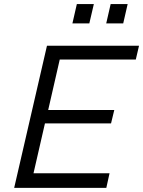

<svg xmlns="http://www.w3.org/2000/svg" viewBox="-20 -912 695 932"><path d="M48.8 0 208 -689.9H654.8L639.2 -623H270L213.9 -377.9H534.7L519 -313H198.2L142.6 -70.8H511.7L496.1 0ZM331.5 -798.3 353 -892.1H435.5L413.6 -798.3ZM495.6 -798.3 517.1 -892.1H599.6L578.1 -798.3Z"/></svg>

Font: Acari Sans
Style: Italic
Weight: 400
Italic angle: -13°
Designer: Alfredo Marco Pradil and Stefan Peev
Foundry: Hanken Design Co.
Version: Version 1.045;January 11, 2019;FontCreator 11.5.0.2425 64-bi